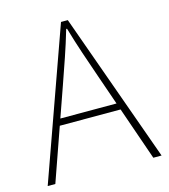

<svg xmlns="http://www.w3.org/2000/svg" viewBox="-109 -812 791 899"><g transform="rotate(-15 287.0 -363.0)"><path d="M11 0 270 -726H303L563 0H523L372 -435Q349 -501 329 -560.5Q309 -620 289 -688H285Q265 -620 244.5 -560.5Q224 -501 201 -435L48 0ZM123 -258V-290H447V-258Z"/></g></svg>

Font: Noto Sans HK Thin
Style: Regular
Weight: 100
Designer: Ryoko NISHIZUKA 西塚涼子 (kana, bopomofo & ideographs); Paul D. Hunt (Latin, Greek & Cyrillic); Sandoll Communications 산돌커뮤니
Foundry: Adobe
Version: Version 2.004-H2;hotconv 1.0.118;makeotfexe 2.5.65603